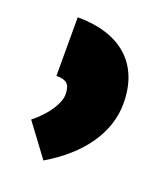

<svg xmlns="http://www.w3.org/2000/svg" viewBox="-76 -813 365 437"><g transform="rotate(20 106.5 -594.5)"><path d="M40 -761V-619C64 -619 74 -612 74 -586C74 -565 54 -533 20 -506L78 -428C158 -475 205 -540 205 -612C205 -708 144 -761 40 -761Z"/></g></svg>

Font: Noto Sans Armenian ExtraCondensed ExtraBold
Style: Regular
Weight: 800
Width: 2
Designer: Monotype Design Team
Foundry: Monotype Imaging Inc.
Version: Version 2.008